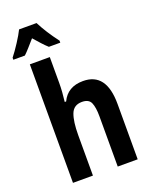

<svg xmlns="http://www.w3.org/2000/svg" viewBox="-216 -1068 893 1157"><g transform="rotate(-20 230.5 -490.0)"><path d="M35 -820Q50 -834 69.5 -856Q89 -878 111 -903Q133 -878 152 -857Q171 -836 189 -820H262V-833Q204 -909 168 -980H56Q42 -951 13.5 -907Q-15 -863 -39 -833V-820ZM173 0V-259Q173 -347 191 -393.5Q209 -440 262 -440Q306 -440 319 -409.5Q332 -379 332 -323V0H460V-355Q460 -556 311 -556Q212 -556 174 -475H165Q173 -539 173 -594V-760H45V0Z"/></g></svg>

Font: Noto Sans Mono UI Condensed
Style: Bold
Weight: 700
Width: 3
Designer: Monotype Design team
Foundry: Monotype Imaging Inc.
Version: 1.000